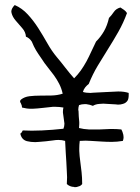

<svg xmlns="http://www.w3.org/2000/svg" viewBox="-20 -695 561 770"><path d="M496.1 -322.3V-313.5Q496.1 -298.8 491.2 -291Q484.4 -281.2 472.7 -278.3Q463.9 -275.4 453.1 -275.4Q448.2 -275.4 444.3 -276.4Q427.7 -277.3 411.1 -278.3Q403.3 -279.3 394.5 -279.3Q386.7 -279.3 378.9 -278.3Q363.3 -277.3 352.5 -270.5Q340.8 -275.4 326.2 -277.3H318.4Q307.6 -277.3 296.9 -273.4Q293.9 -263.7 293.9 -253.9Q293.9 -252 294.9 -251Q294.9 -239.3 295.9 -228Q296.9 -216.8 297.9 -205.1V-197.3Q297.9 -189.5 296.9 -181.6Q315.4 -176.8 336.9 -175.8H378.9Q400.4 -176.8 422.9 -177.7H430.7Q449.2 -177.7 466.8 -175.8Q471.7 -167 474.6 -154.3Q475.6 -149.4 475.6 -144.5Q475.6 -137.7 472.7 -129.9Q449.2 -126 428.7 -126Q407.2 -126 386.7 -127.4Q366.2 -128.9 345.7 -129.9Q335 -130.9 323.2 -130.9Q312.5 -130.9 299.8 -129.9Q297.9 -114.3 297.9 -99.6V-89.8Q298.8 -69.3 301.8 -48.3Q304.7 -27.3 307.1 -4.9Q309.6 17.6 309.6 43Q303.7 50.8 294.9 52.7Q288.1 55.7 280.3 55.7Q278.3 55.7 277.3 54.7Q268.6 54.7 260.7 51.3Q252.9 47.9 248 43Q249 28.3 249 15.6Q249 3.9 248 -6.8Q247.1 -26.4 246.1 -44.4Q245.1 -62.5 243.7 -82Q242.2 -101.6 241.2 -129.9Q228.5 -133.8 213.9 -133.8Q204.1 -133.8 192.4 -131.8Q164.1 -127.9 136.7 -126Q128.9 -125 121.1 -125Q103.5 -125 87.9 -128.9Q66.4 -134.8 61.5 -159.2Q65.4 -161.1 67.4 -165Q69.3 -168.9 71.3 -171.9Q88.9 -170.9 107.4 -170.9Q127 -170.9 148.4 -171.9Q190.4 -173.8 234.4 -178.7Q238.3 -188.5 238.3 -198.2V-200.2Q237.3 -210.9 235.4 -221.7Q233.4 -232.4 232.4 -243.2V-248Q232.4 -255.9 234.4 -263.7Q217.8 -266.6 203.1 -266.6H191.4Q170.9 -264.6 150.9 -262.2Q130.9 -259.8 110.4 -258.8H104.5Q86.9 -258.8 68.4 -263.7Q68.4 -271.5 63.5 -281.2Q60.5 -285.2 60.5 -288.1Q60.5 -293 64.5 -295.9Q78.1 -306.6 98.1 -309.1Q118.2 -311.5 140.6 -311.5Q163.1 -311.5 186.5 -312Q210 -312.5 231.4 -319.3Q226.6 -340.8 217.3 -358.9Q208 -377 196.3 -393.1Q184.6 -409.2 171.4 -425.3Q158.2 -441.4 146.5 -460Q132.8 -479.5 124.5 -493.2Q116.2 -506.8 107.4 -528.3Q97.7 -543 84 -547.9Q83 -566.4 69.3 -582Q55.7 -597.7 43 -612.3Q30.3 -627 26.4 -642.6Q25.4 -645.5 25.4 -648.4Q25.4 -661.1 39.1 -674.8Q68.4 -662.1 91.3 -637.2Q114.3 -612.3 133.3 -582.5Q152.3 -552.7 169.9 -521.5Q187.5 -490.2 208 -465.8Q224.6 -446.3 242.2 -423.3Q259.8 -400.4 277.3 -380.9Q292 -395.5 304.2 -412.6Q316.4 -429.7 326.7 -448.7Q336.9 -467.8 346.2 -488.3Q355.5 -508.8 365.2 -528.3Q383.8 -546.9 397 -569.8Q410.2 -592.8 417 -623Q427.7 -633.8 436.5 -647Q445.3 -660.2 462.9 -665Q470.7 -660.2 477.5 -655.3Q484.4 -650.4 489.3 -642.6Q474.6 -602.5 454.6 -567.4Q434.6 -532.2 413.6 -499Q392.6 -465.8 372.1 -431.6Q351.6 -397.5 335.9 -358.4Q328.1 -352.5 321.8 -344.7Q315.4 -336.9 312.5 -326.2Q325.2 -322.3 342.8 -322.3Q347.7 -322.3 353.5 -323.2Q377 -324.2 402.3 -325.7Q427.7 -327.1 453.1 -328.1H456.1Q478.5 -328.1 496.1 -322.3Z"/></svg>

Font: Crafty Girls
Style: Regular
Weight: 400
Designer: Crystal Kluge
Foundry: Font Diner, Inc DBA Tart Workshop
Version: Version 1.001